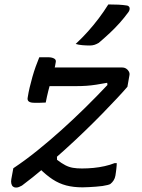

<svg xmlns="http://www.w3.org/2000/svg" viewBox="-20 -836 640 865"><path d="M165 -532H529Q541 -532 549 -526.5Q557 -521 561 -513Q565 -505 563 -496L554 -445Q536 -424 507.5 -393.5Q479 -363 442 -325Q405 -287 361.5 -245Q318 -203 271 -160.5Q224 -118 175.5 -77Q127 -36 79 0Q72 4 65.5 6.5Q59 9 52 9Q44 9 38.5 4.5Q33 0 31 -9Q29 -18 31 -29L40 -78Q94 -114 148 -157.5Q202 -201 255.5 -249Q309 -297 361.5 -348.5Q414 -400 464 -453L463 -463Q436 -458 413.5 -454.5Q391 -451 369.5 -449.5Q348 -448 323 -448H179Q164 -448 159 -458.5Q154 -469 157 -486Q159 -498 161 -509Q163 -520 165 -532ZM236 -148 237 -116Q258 -100 274.5 -91.5Q291 -83 308.5 -80Q326 -77 349 -77Q375 -77 401 -79.5Q427 -82 451.5 -87.5Q476 -93 496 -101H506Q506 -97 505.5 -89.5Q505 -82 504 -74Q503 -66 502 -58.5Q501 -51 500 -45Q498 -33 492 -23.5Q486 -14 477 -7Q474 -5 464.5 -2.5Q455 0 441.5 2Q428 4 412 5Q396 6 381 7Q366 8 352 8Q311 8 278.5 -0.5Q246 -9 217 -28Q188 -47 157 -78ZM157 -578H198Q213 -578 223.5 -572.5Q234 -567 231 -555Q229 -539 223 -519Q217 -499 210.5 -475.5Q204 -452 197.5 -426Q191 -400 186 -374Q174 -373 160.5 -373Q147 -373 134 -373Q117 -373 109.5 -379Q102 -385 105 -398Q108 -418 113.5 -441.5Q119 -465 126 -489.5Q133 -514 141 -536.5Q149 -559 157 -578ZM468 -816Q494 -816 514 -815Q534 -814 553 -811Q563 -808 564 -799.5Q565 -791 559 -782Q540 -756 519 -732.5Q498 -709 475 -687.5Q452 -666 425 -643Q415 -637 405.5 -634Q396 -631 385 -631Q368 -631 351 -632.5Q334 -634 321 -638Q351 -666 376.5 -694.5Q402 -723 425 -753.5Q448 -784 468 -816Z"/></svg>

Font: Rec Mono Semicasual
Style: Italic
Weight: 400
Italic angle: -10°
Version: Version 1.085; ttfautohint (v1.8.4.7-5d5b)